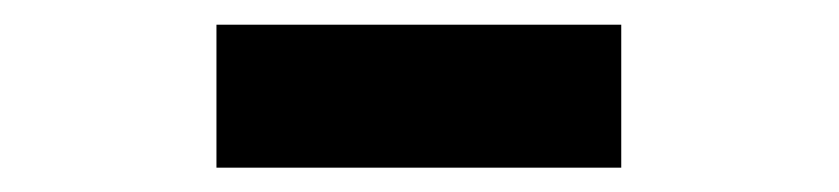

<svg xmlns="http://www.w3.org/2000/svg" viewBox="-20 -442 686 157"><path d="M488 -421.8V-304.9H157V-421.8Z"/></svg>

Font: Inter Variable LoSnoCo
Style: Regular
Weight: 400
Designer: Rasmus Andersson
Foundry: rsms
Version: Version 4.000;git-a52131595; featfreeze: case,dlig,ss01,ss02